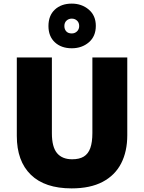

<svg xmlns="http://www.w3.org/2000/svg" viewBox="-20 -1032 797 1062"><path d="M684 -284Q684 -194 650 -128Q616 -62 547.5 -26Q479 10 376 10Q228 10 150.5 -65.5Q73 -141 73 -280V-714H267V-295Q267 -219 295.5 -185Q324 -151 379 -151Q419 -151 443.5 -166Q468 -181 479.5 -213Q491 -245 491 -296V-714H684ZM377 -765Q319 -765 283.5 -798Q248 -831 248 -888Q248 -946 283.5 -979Q319 -1012 377 -1012Q432 -1012 471 -979Q510 -946 510 -889Q510 -831 471.5 -798Q433 -765 377 -765ZM377 -847Q394 -847 406 -858.5Q418 -870 418 -888Q418 -907 406 -918Q394 -929 377 -929Q360 -929 348 -918Q336 -907 336 -888Q336 -870 346.5 -858.5Q357 -847 377 -847Z"/></svg>

Font: Noto Sans Thai Black
Style: Regular
Weight: 900
Version: Version 2.001